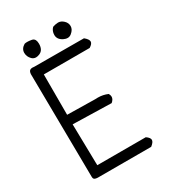

<svg xmlns="http://www.w3.org/2000/svg" viewBox="-195 -912 890 1002"><g transform="rotate(-30 250.0 -411.5)"><path d="M395 -616.7Q416.5 -629.9 416.5 -643.6Q416.5 -657.2 394.5 -675.3L95.2 -676.3Q89.8 -677.2 85.4 -677.2Q73.7 -677.2 67.9 -671.4Q62 -665.5 61 -651.4L67.9 -29.3V-28.8Q67.9 -28.3 67.9 -27.8Q67.9 -20 71.8 -15.6Q78.1 -9.8 93.8 -9.3H415Q436.5 -25.9 436.5 -39.3Q436.5 -52.7 415.5 -66.9H123.5L118.7 -315.9L350.6 -310.1Q367.2 -324.2 367.2 -339.4Q367.2 -348.6 361.3 -358.9Q333.5 -371.1 301.8 -371.1Q294.4 -371.1 286.6 -370.6L118.7 -373.5V-616.7ZM269 -767.1Q269 -740.2 297.9 -725.6Q310.5 -719.2 322.5 -719.2Q334.5 -719.2 344.7 -727.5Q366.2 -744.6 366.2 -765.6Q366.2 -785.2 350.8 -799.6Q335.4 -814 318.8 -814Q318.4 -814 317.4 -814Q298.8 -813 285.2 -807.6Q269 -791.5 269 -767.1ZM86.4 -765.1Q86.4 -741.7 104 -724.1Q114.3 -713.9 128.4 -713.9Q137.7 -713.9 148.9 -718.3Q177.2 -729.5 177.2 -768.1Q177.2 -796.9 159.2 -803.2Q156.2 -804.2 152.8 -804.7Q138.2 -807.1 127.9 -807.1Q117.7 -807.1 111.8 -805.2Q86.4 -790 86.4 -765.1Z"/></g></svg>

Font: NaikaiFont
Style: Light
Weight: 300
Version: Version 1.89